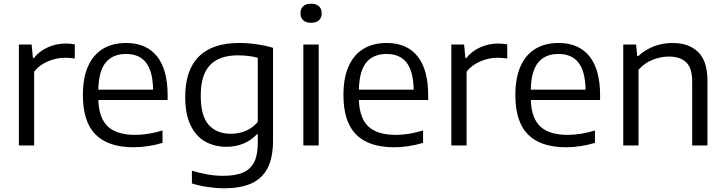

<svg xmlns="http://www.w3.org/2000/svg" viewBox="-20 -782 3897 1032"><path d="M81.5 -542.5H150L157 -470H162Q191 -507 236.8 -527.5Q282.5 -548 332 -548Q357.5 -548 382 -543.5V-467.5Q359.5 -471.5 328 -471.5Q284 -471.5 238.2 -452.5Q192.5 -433.5 163.5 -397V0H81.5Z M881 -244.5H508.5Q512 -145.5 560.5 -101.2Q609 -57 707.5 -57Q774.5 -57 853.5 -80.5V-14Q774.5 9.5 698 9.5Q562 9.5 493.8 -58.8Q425.5 -127 425.5 -271.5Q425.5 -363 453.2 -425.5Q481 -488 533 -519.5Q585 -551 658 -551Q766 -551 823.5 -479.8Q881 -408.5 881 -269.5ZM508.5 -300H803Q801 -400 764.5 -446Q728 -492 657.5 -492Q586 -492 548.2 -446Q510.5 -400 508.5 -300Z M1011.5 204V135.5Q1100.5 163 1180 163Q1245 163 1285.5 145.8Q1326 128.5 1345.8 90Q1365.5 51.5 1365.5 -13V-60.5H1361Q1331.5 -28.5 1289.8 -10.8Q1248 7 1197 7Q1133.5 7 1083.5 -20.8Q1033.5 -48.5 1004.5 -108.5Q975.5 -168.5 975.5 -260.5Q975.5 -405 1048.5 -478Q1121.5 -551 1265.5 -551Q1312 -551 1359 -544.2Q1406 -537.5 1447.5 -525V-26Q1447.5 64.5 1418.5 121Q1389.5 177.5 1331.5 203.8Q1273.5 230 1184.5 230Q1143 230 1096.8 223.2Q1050.5 216.5 1011.5 204ZM1365.5 -127V-471.5Q1317 -484.5 1258 -484.5Q1158.5 -484.5 1108.8 -432Q1059 -379.5 1059 -268Q1059 -158 1102 -110.5Q1145 -63 1221 -63Q1263 -63 1301 -78.8Q1339 -94.5 1365.5 -127Z M1610.5 0V-542.5H1693V0ZM1595 -710.5Q1595 -735 1609.8 -748.5Q1624.5 -762 1652 -762Q1679.5 -762 1694.2 -748.5Q1709 -735 1709 -710.5Q1709 -686.5 1694.2 -673Q1679.5 -659.5 1652 -659.5Q1624.5 -659.5 1609.8 -673Q1595 -686.5 1595 -710.5Z M2281.5 -244.5H1909Q1912.5 -145.5 1961 -101.2Q2009.5 -57 2108 -57Q2175 -57 2254 -80.5V-14Q2175 9.5 2098.5 9.5Q1962.5 9.5 1894.2 -58.8Q1826 -127 1826 -271.5Q1826 -363 1853.8 -425.5Q1881.5 -488 1933.5 -519.5Q1985.5 -551 2058.5 -551Q2166.5 -551 2224 -479.8Q2281.5 -408.5 2281.5 -269.5ZM1909 -300H2203.5Q2201.5 -400 2165 -446Q2128.5 -492 2058 -492Q1986.5 -492 1948.8 -446Q1911 -400 1909 -300Z M2406 -542.5H2474.5L2481.5 -470H2486.5Q2515.5 -507 2561.2 -527.5Q2607 -548 2656.5 -548Q2682 -548 2706.5 -543.5V-467.5Q2684 -471.5 2652.5 -471.5Q2608.5 -471.5 2562.8 -452.5Q2517 -433.5 2488 -397V0H2406Z M3205.5 -244.5H2833Q2836.5 -145.5 2885 -101.2Q2933.5 -57 3032 -57Q3099 -57 3178 -80.5V-14Q3099 9.5 3022.5 9.5Q2886.5 9.5 2818.2 -58.8Q2750 -127 2750 -271.5Q2750 -363 2777.8 -425.5Q2805.5 -488 2857.5 -519.5Q2909.5 -551 2982.5 -551Q3090.5 -551 3148 -479.8Q3205.5 -408.5 3205.5 -269.5ZM2833 -300H3127.5Q3125.5 -400 3089 -446Q3052.5 -492 2982 -492Q2910.5 -492 2872.8 -446Q2835 -400 2833 -300Z M3330 -542.5H3399L3405 -480.5H3410.5Q3447 -514.5 3494.5 -532.8Q3542 -551 3594.5 -551Q3683 -551 3732.8 -502.2Q3782.5 -453.5 3782.5 -348.5V0H3700.5V-345.5Q3700.5 -416 3668.2 -447Q3636 -478 3575 -478Q3531.5 -478 3487.5 -460.5Q3443.5 -443 3412 -407V0H3330Z"/></svg>

Font: Encode Sans Semi Expanded
Style: Regular
Weight: 400
Width: 6
Designer: Multiple Designers
Foundry: Impallari Type
Version: Version 2.000